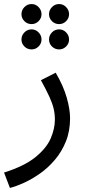

<svg xmlns="http://www.w3.org/2000/svg" viewBox="-45 -698 432 948"><path d="M4 230 -25 154Q76 122 130.5 77.5Q185 33 205.5 -15Q226 -63 226 -107Q226 -135 220 -161Q214 -187 199 -220Q184 -253 157 -302L230 -339Q268 -274 284.5 -216Q301 -158 301 -114Q301 -51 280.5 0Q260 51 226.5 90.5Q193 130 153.5 158Q114 186 74.5 204Q35 222 4 230ZM111 -579Q90 -579 75.5 -593.5Q61 -608 61 -628Q61 -648 75.5 -663Q90 -678 111 -678Q131 -678 145.5 -663Q160 -648 160 -628Q160 -608 145.5 -593.5Q131 -579 111 -579ZM247 -579Q226 -579 211.5 -593.5Q197 -608 197 -628Q197 -648 211.5 -663Q226 -678 247 -678Q267 -678 281.5 -663Q296 -648 296 -628Q296 -608 281.5 -593.5Q267 -579 247 -579ZM111 -454Q90 -454 75.5 -468.5Q61 -483 61 -503Q61 -523 75.5 -538Q90 -553 111 -553Q131 -553 145.5 -538Q160 -523 160 -503Q160 -483 145.5 -468.5Q131 -454 111 -454ZM247 -454Q226 -454 211.5 -468.5Q197 -483 197 -503Q197 -523 211.5 -538Q226 -553 247 -553Q267 -553 281.5 -538Q296 -523 296 -503Q296 -483 281.5 -468.5Q267 -454 247 -454Z"/></svg>

Font: Go Noto Current
Style: Regular
Weight: 400
Designer: Monotype Design Team
Foundry: Monotype Imaging Inc.
Version: Version 2.007; ttfautohint (v1.8) -l 8 -r 50 -G 200 -x 14 -D